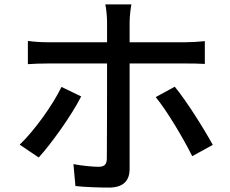

<svg xmlns="http://www.w3.org/2000/svg" viewBox="-20 -812 1040 868"><path d="M258 -419C218 -336 135 -221 69 -158L155 -100C210 -160 303 -289 347 -376ZM818 -525C843 -525 877 -525 906 -523V-626C880 -623 843 -621 817 -621H566V-713C566 -736 571 -778 574 -792H456C460 -776 464 -737 464 -714V-621H196C165 -621 135 -623 106 -627V-522C134 -524 166 -525 197 -525H464V-521C464 -473 464 -143 463 -96C463 -69 452 -58 426 -58C400 -58 355 -62 312 -70L321 29C366 34 425 36 472 36C537 36 566 6 566 -49V-525ZM684 -373C735 -311 808 -188 849 -106L942 -157C902 -230 823 -356 770 -420Z"/></svg>

Font: Noto Sans CJK JP Medium
Style: Regular
Weight: 500
Designer: Ryoko NISHIZUKA (kana & ideographs); Paul D. Hunt (Latin, Greek & Cyrillic); Wenlong ZHANG (bopomofo); Sandoll Communica
Foundry: Adobe Systems Incorporated
Version: Version 1.004;PS 1.004;hotconv 1.0.82;makeotf.lib2.5.63406